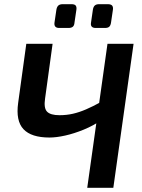

<svg xmlns="http://www.w3.org/2000/svg" viewBox="-20 -900 682 920"><path d="M232 -690 196 -428Q189 -382 205.5 -365Q222 -348 265 -348Q299 -348 329.5 -355Q360 -362 392.5 -376Q425 -390 463 -411L470 -327Q428 -298 381.5 -279Q335 -260 292.5 -250.5Q250 -241 217 -241Q130 -241 92.5 -281Q55 -321 67 -407L106 -690ZM620 -690 523 0H398L495 -690ZM322 -880Q338 -880 343 -873Q348 -866 346 -853L337 -792Q336 -778 329 -772Q322 -766 308 -766H264Q238 -766 241 -791L250 -852Q252 -866 259 -873Q266 -880 281 -880ZM496 -880Q512 -880 517.5 -873Q523 -866 521 -853L512 -792Q510 -778 503.5 -772Q497 -766 483 -766H439Q412 -766 416 -791L425 -853Q427 -867 434 -873.5Q441 -880 455 -880Z"/></svg>

Font: Exo 2 SemiBold
Style: Italic
Weight: 600
Italic angle: -8°
Designer: Natanael Gama
Foundry: Natanael Gama
Version: Version 2.010